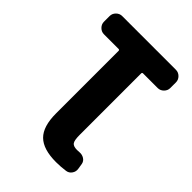

<svg xmlns="http://www.w3.org/2000/svg" viewBox="-266 -864 1228 1228"><g transform="rotate(45 348.0 -250.0)"><path d="M591 -730Q614 -730 631 -713Q648 -696 648 -673V-622Q648 -599 631 -582Q614 -565 591 -565H459Q450 -565 450 -556V0Q450 49 461.5 64.5Q473 80 506 80Q520 80 527 79Q550 77 568.5 88.5Q587 100 591 121L597 159Q601 182 587.5 201.5Q574 221 551 224Q508 230 466 230Q350 230 298 178.5Q246 127 246 10V-556Q246 -565 237 -565H105Q82 -565 65 -582Q48 -599 48 -622V-673Q48 -696 65 -713Q82 -730 105 -730Z"/></g></svg>

Font: Rounded Mplus 1c Black
Style: Regular
Weight: 900
Version: Version 1.059.20150529